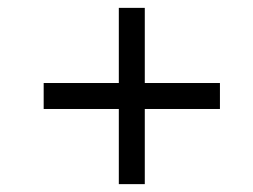

<svg xmlns="http://www.w3.org/2000/svg" viewBox="-20 -499 644 488"><path d="M539 -222H348V-31H282V-222H91V-288H282V-479H348V-288H539Z"/></svg>

Font: Ekushey Mukto
Style: Regular
Weight: 400
Designer: Al Mamun Sumon
Foundry: Al Mamun Sumon
Version: Version 1.0